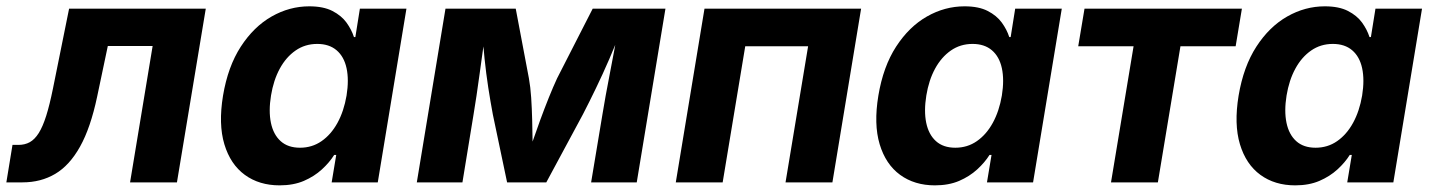

<svg xmlns="http://www.w3.org/2000/svg" viewBox="-55 -568 4465 598"><path d="M-35.2 0 -16.1 -116.7H2.4Q22.5 -116.7 37.8 -125.2Q53.2 -133.8 65.7 -153.6Q78.1 -173.3 88.9 -207.3Q99.6 -241.2 109.9 -292L160.2 -541H585.9L496.1 0H350.1L420.4 -424.8H280.8L247.6 -267.1Q227.1 -169.9 194.3 -111.3Q161.6 -52.7 116.9 -26.4Q72.3 0 15.1 0Z M815.9 9.3Q752.4 9.3 707.5 -23.4Q662.6 -56.2 643.8 -118.7Q625 -181.2 639.6 -270Q654.8 -360.8 695.1 -422.9Q735.4 -484.9 791 -516.6Q846.7 -548.3 908.2 -548.3Q952.1 -548.3 980.2 -533.9Q1008.3 -519.5 1024.2 -497.6Q1040 -475.6 1047.4 -452.6H1051.8L1065.9 -541H1210.9L1121.6 0H978L992.2 -85.4H985.8Q971.2 -62 947.5 -40.3Q923.8 -18.6 891.4 -4.6Q858.9 9.3 815.9 9.3ZM879.4 -107.9Q917 -107.9 946.5 -128.4Q976.1 -148.9 996.1 -185.3Q1016.1 -221.7 1024.4 -270.5Q1032.2 -319.3 1024.4 -355.5Q1016.6 -391.6 993.4 -411.4Q970.2 -431.2 933.1 -431.2Q895 -431.2 865.5 -410.6Q835.9 -390.1 816.4 -354.2Q796.9 -318.4 789.1 -270.5Q781.2 -222.2 788.8 -185.5Q796.4 -148.9 819.1 -128.4Q841.8 -107.9 879.4 -107.9Z M1243.2 0 1332.5 -541H1551.3L1592.3 -324.2Q1597.2 -297.4 1599.4 -263.9Q1601.6 -230.5 1602.5 -194.6Q1603.5 -158.7 1603.8 -125.2Q1604 -91.8 1603.5 -64.9H1583.5Q1591.8 -92.3 1603.3 -125.7Q1614.7 -159.2 1627.9 -195.1Q1641.1 -231 1654.5 -264.4Q1668 -297.9 1680.2 -324.2L1791 -541H2017.6L1928.2 0H1786.1L1821.3 -211.4Q1825.2 -236.3 1831.3 -269.5Q1837.4 -302.7 1844.5 -339.4Q1851.6 -376 1858.4 -412.6Q1865.2 -449.2 1870.6 -481H1881.8Q1863.8 -432.6 1843 -384.8Q1822.3 -336.9 1801 -293Q1779.8 -249 1760.3 -211.4L1646.5 0H1524.4L1480 -211.4Q1472.7 -250.5 1465.8 -294.7Q1459 -338.9 1454.1 -386.2Q1449.2 -433.6 1446.8 -481H1459.5Q1454.1 -448.2 1449 -411.9Q1443.8 -375.5 1439 -339.4Q1434.1 -303.2 1429.2 -270.3Q1424.3 -237.3 1419.9 -211.4L1385.3 0Z M2627 -541 2537.6 0H2391.6L2461.9 -423.8H2266.1L2195.8 0H2049.8L2139.2 -541Z M2856.9 9.3Q2793.5 9.3 2748.5 -23.4Q2703.6 -56.2 2684.8 -118.7Q2666 -181.2 2680.7 -270Q2695.8 -360.8 2736.1 -422.9Q2776.4 -484.9 2832 -516.6Q2887.7 -548.3 2949.2 -548.3Q2993.2 -548.3 3021.2 -533.9Q3049.3 -519.5 3065.2 -497.6Q3081.1 -475.6 3088.4 -452.6H3092.8L3106.9 -541H3252L3162.6 0H3019L3033.2 -85.4H3026.9Q3012.2 -62 2988.5 -40.3Q2964.8 -18.6 2932.4 -4.6Q2899.9 9.3 2856.9 9.3ZM2920.4 -107.9Q2958 -107.9 2987.5 -128.4Q3017.1 -148.9 3037.1 -185.3Q3057.1 -221.7 3065.4 -270.5Q3073.2 -319.3 3065.4 -355.5Q3057.6 -391.6 3034.4 -411.4Q3011.2 -431.2 2974.1 -431.2Q2936 -431.2 2906.5 -410.6Q2877 -390.1 2857.4 -354.2Q2837.9 -318.4 2830.1 -270.5Q2822.3 -222.2 2829.8 -185.5Q2837.4 -148.9 2860.1 -128.4Q2882.8 -107.9 2920.4 -107.9Z M3405.3 0 3475.6 -423.8H3303.2L3322.8 -541H3813L3793.5 -423.8H3621.6L3551.3 0Z M3979 9.3Q3915.5 9.3 3870.6 -23.4Q3825.7 -56.2 3806.9 -118.7Q3788.1 -181.2 3802.7 -270Q3817.9 -360.8 3858.2 -422.9Q3898.4 -484.9 3954.1 -516.6Q4009.8 -548.3 4071.3 -548.3Q4115.2 -548.3 4143.3 -533.9Q4171.4 -519.5 4187.3 -497.6Q4203.1 -475.6 4210.4 -452.6H4214.8L4229 -541H4374L4284.7 0H4141.1L4155.3 -85.4H4148.9Q4134.3 -62 4110.6 -40.3Q4086.9 -18.6 4054.4 -4.6Q4022 9.3 3979 9.3ZM4042.5 -107.9Q4080.1 -107.9 4109.6 -128.4Q4139.2 -148.9 4159.2 -185.3Q4179.2 -221.7 4187.5 -270.5Q4195.3 -319.3 4187.5 -355.5Q4179.7 -391.6 4156.5 -411.4Q4133.3 -431.2 4096.2 -431.2Q4058.1 -431.2 4028.6 -410.6Q3999 -390.1 3979.5 -354.2Q3960 -318.4 3952.1 -270.5Q3944.3 -222.2 3951.9 -185.5Q3959.5 -148.9 3982.2 -128.4Q4004.9 -107.9 4042.5 -107.9Z"/></svg>

Font: Inter 17pt
Style: Bold Italic
Weight: 700
Italic angle: -9.3988°
Version: Version 4.001;git-66647c0bb